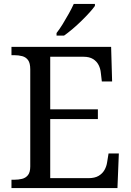

<svg xmlns="http://www.w3.org/2000/svg" viewBox="-20 -951 663 971"><path d="M38 0V-42H51Q73 -42 91.5 -46.5Q110 -51 121.5 -65.5Q133 -80 133 -109V-600Q133 -632 122 -647Q111 -662 92.5 -667Q74 -672 51 -672H38V-714H542L547 -539H495L490 -582Q488 -604 478.5 -622.5Q469 -641 450.5 -652.5Q432 -664 402 -664H234V-398H475V-349H234V-50H427Q459 -50 478.5 -61.5Q498 -73 508.5 -91.5Q519 -110 522 -132L529 -175H581L574 0ZM266 -784Q281 -803 297 -829Q313 -855 328 -882Q343 -909 353 -931H460V-921Q451 -908 433 -888Q415 -868 392.5 -846Q370 -824 347 -804.5Q324 -785 304 -771H266Z"/></svg>

Font: Noto Serif Ethiopic
Style: Regular
Weight: 400
Designer: Monotype Design Team
Foundry: Monotype Imaging Inc.
Version: Version 2.102